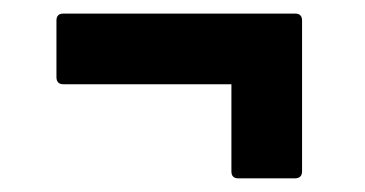

<svg xmlns="http://www.w3.org/2000/svg" viewBox="-20 -401 540 284"><path d="M426.8 -147.5Q426.8 -137.2 416 -137.2H332.5Q322.3 -137.2 322.3 -147.5V-276.4H73.7Q63.5 -276.4 63.5 -287.1V-370.6Q63.5 -380.9 73.7 -380.9H416.5Q426.8 -380.9 426.8 -370.6Z"/></svg>

Font: Fascinate
Style: Regular
Weight: 900
Designer: Astigmatic (AOETI)
Foundry: Astigmatic (AOETI)
Version: Version 1.000